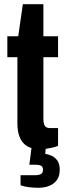

<svg xmlns="http://www.w3.org/2000/svg" viewBox="-20 -700 317 916"><path d="M172 12Q132 12 108 -3.5Q84 -19 73.5 -46.5Q63 -74 63 -110V-427H15V-527H67L89 -680H187V-527H257V-427H187V-133Q187 -111 193.5 -100Q200 -89 219 -89H257V-4Q244 1 229 4.5Q214 8 199.5 10Q185 12 172 12ZM164 196Q142 196 118 193Q94 190 78 184V136H146Q165 136 175 130.5Q185 125 185 110Q185 96 176.5 91Q168 86 148 86H120L134 -24H200L196 34Q211 36 227 43.5Q243 51 254 66.5Q265 82 265 109Q265 136 255 153Q245 170 229 179.5Q213 189 196 192.5Q179 196 164 196Z"/></svg>

Font: Archivo Condensed
Style: Bold
Weight: 700
Width: 3
Designer: Hector Gatti
Foundry: Omnibus-Type
Version: Version 2.001